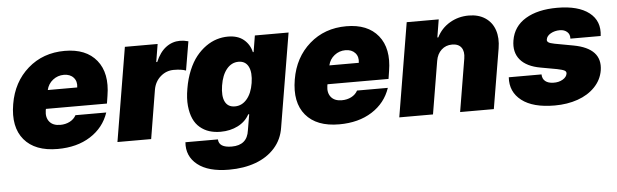

<svg xmlns="http://www.w3.org/2000/svg" viewBox="-49 -725 3576 1112"><g transform="rotate(-5 1739.5 -169.0)"><path d="M264.2 9.9Q132.8 9.9 70.1 -64.8Q7.5 -139.6 29.8 -271.3Q51.1 -398.4 139.2 -475.5Q227.3 -552.6 353.7 -552.6Q477.6 -552.6 538.5 -477.5Q599.4 -402.3 578.1 -272.7L571 -227.3H216.3L214.5 -218.8Q208.1 -178.3 228.3 -153.1Q248.6 -127.8 291.2 -127.8Q321.7 -127.8 346.4 -140.4Q371.1 -153.1 383.5 -176.1H562.5Q533.4 -89.8 455.1 -40Q376.8 9.9 264.2 9.9ZM236.5 -335.2H407.7Q413 -370.4 392.9 -392.6Q372.9 -414.8 336.6 -414.8Q300.8 -414.8 272.7 -392.8Q244.7 -370.7 236.5 -335.2Z M612.2 0 703.1 -545.5H893.5L876.4 -441.8H882.1Q905.9 -497.9 942.5 -525.2Q979 -552.6 1024.1 -552.6Q1046.5 -552.6 1072.4 -545.5L1044 -377.8Q1018.1 -387.8 973 -387.8Q930 -387.8 896.8 -359.2Q863.6 -330.6 855.1 -284.1L808.2 0Z M1242.9 215.9Q1122.5 215.9 1060 166.2Q997.5 116.5 1004.3 35.5H1193.2Q1195 83.8 1269.9 83.8Q1359.4 83.8 1370.7 -1.4L1386.4 -93.8H1380.7Q1358.7 -52.6 1313.9 -29.8Q1269.2 -7.1 1213.1 -7.1Q1177.2 -7.1 1147.5 -16.5Q1117.9 -25.9 1093.8 -46.2Q1069.6 -66.4 1055.6 -97.7Q1041.5 -128.9 1037.1 -172.6Q1032.7 -216.3 1042.6 -272.7Q1052.2 -330.3 1071.9 -377.5Q1091.6 -424.7 1117.2 -456.7Q1142.8 -488.6 1173.8 -510.7Q1204.9 -532.7 1237.2 -542.6Q1269.5 -552.6 1302.6 -552.6Q1359.7 -552.6 1394.2 -524Q1428.6 -495.4 1438.9 -450.3H1443.2L1458.8 -545.5H1654.8L1563.9 -1.4Q1553.6 67.1 1509.8 116.5Q1465.9 165.8 1397.5 190.9Q1329.2 215.9 1242.9 215.9ZM1308.2 -146.3Q1349.1 -146.3 1377.8 -179.9Q1406.6 -213.4 1416.2 -272.7Q1425.8 -333.5 1408.6 -367.7Q1391.3 -402 1350.9 -402Q1310.4 -402 1282.1 -367.7Q1253.9 -333.5 1244.3 -272.7Q1234.7 -212 1251.2 -179.2Q1267.8 -146.3 1308.2 -146.3Z M1901.3 9.9Q1769.9 9.9 1707.2 -64.8Q1644.5 -139.6 1666.9 -271.3Q1688.2 -398.4 1776.3 -475.5Q1864.3 -552.6 1990.8 -552.6Q2114.7 -552.6 2175.6 -477.5Q2236.5 -402.3 2215.2 -272.7L2208.1 -227.3H1853.3L1851.6 -218.8Q1845.2 -178.3 1865.4 -153.1Q1885.7 -127.8 1928.3 -127.8Q1958.8 -127.8 1983.5 -140.4Q2008.2 -153.1 2020.6 -176.1H2199.6Q2170.5 -89.8 2092.2 -40Q2013.8 9.9 1901.3 9.9ZM1873.6 -335.2H2044.7Q2050.1 -370.4 2030 -392.6Q2009.9 -414.8 1973.7 -414.8Q1937.9 -414.8 1909.8 -392.8Q1881.7 -370.7 1873.6 -335.2Z M2497.9 -306.8 2446.7 0H2250.7L2341.6 -545.5H2527.7L2510.7 -441.8H2516.3Q2541.9 -493.6 2591.8 -523.1Q2641.7 -552.6 2702.4 -552.6Q2759.2 -552.6 2798.5 -526.3Q2837.7 -500 2853.2 -453.7Q2868.6 -407.3 2858.7 -348L2800.4 0H2604.4L2655.5 -306.8Q2662.3 -347.7 2645.6 -370.6Q2628.9 -393.5 2591.6 -393.5Q2555.4 -393.5 2530 -370.2Q2504.6 -346.9 2497.9 -306.8Z M3453.8 -367.9H3277.7Q3279.5 -392.8 3263.1 -407.3Q3246.8 -421.9 3220.9 -421.9Q3190.7 -421.9 3167.4 -408.6Q3144.2 -395.2 3141.3 -375Q3139.2 -365.4 3147.7 -358.7Q3156.2 -351.9 3183.9 -346.6L3291.9 -326.7Q3457 -296.2 3436.8 -169Q3427.6 -114.3 3388 -73.3Q3348.4 -32.3 3287.8 -11.2Q3227.3 9.9 3154.1 9.9Q3027.7 9.9 2962.4 -40.7Q2897 -91.3 2902.7 -176.1H3093Q3093.7 -150.2 3110.6 -136.5Q3127.5 -122.9 3157 -122.2Q3188.2 -121.1 3211.6 -134.6Q3235.1 -148.1 3237.9 -169Q3239 -180.4 3228 -186.4Q3217 -192.5 3185.4 -198.9L3091.6 -215.9Q3010.7 -230.1 2973.7 -274.1Q2936.8 -318.2 2948.2 -386.4Q2961.6 -467 3032.3 -509.8Q3103 -552.6 3216.6 -552.6Q3339.1 -552.6 3402.2 -503.4Q3465.2 -454.2 3453.8 -367.9Z"/></g></svg>

Font: Karasuma Gothic
Style: Italic
Weight: 900
Italic angle: -9.39999°
Designer: Rasmus Andersson / Ryoko Nishizuka
Foundry: Genbu
Version: Version 1.00